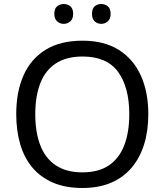

<svg xmlns="http://www.w3.org/2000/svg" viewBox="-20 -994 821 958"><path d="M720 -424Q720 -341 699 -273.5Q678 -206 636.5 -157Q595 -108 533.5 -82Q472 -56 391 -56Q307 -56 245 -82.5Q183 -109 142 -157.5Q101 -206 81 -274Q61 -342 61 -425Q61 -535 97 -617Q133 -699 206.5 -745Q280 -791 392 -791Q499 -791 572 -745.5Q645 -700 682.5 -617.5Q720 -535 720 -424ZM156 -424Q156 -334 181 -269Q206 -204 258.5 -169Q311 -134 391 -134Q472 -134 523.5 -169Q575 -204 600 -269Q625 -334 625 -424Q625 -559 569 -635.5Q513 -712 392 -712Q311 -712 258.5 -677.5Q206 -643 181 -578.5Q156 -514 156 -424ZM251 -925Q251 -951 265 -962.5Q279 -974 298 -974Q317 -974 331 -962.5Q345 -951 345 -925Q345 -900 331 -887.5Q317 -875 298 -875Q279 -875 265 -887.5Q251 -900 251 -925ZM439 -925Q439 -951 452.5 -962.5Q466 -974 485 -974Q504 -974 518 -962.5Q532 -951 532 -925Q532 -900 518 -887.5Q504 -875 485 -875Q466 -875 452.5 -887.5Q439 -900 439 -925Z"/></svg>

Font: Noto Sans Malayalam UI
Style: Regular
Weight: 400
Designer: Jelle Bosma - Monotype Design Team
Foundry: Monotype Imaging Inc.
Version: Version 2.104